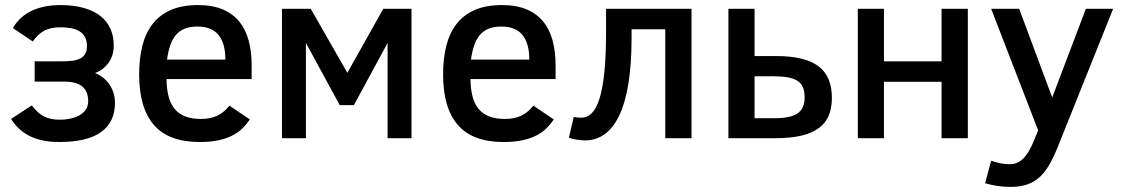

<svg xmlns="http://www.w3.org/2000/svg" viewBox="-20 -547 4444 760"><path d="M117.2 -304.2H225.1Q248.5 -304.2 267.1 -306.6Q285.6 -309.1 298.3 -315.9Q311 -322.8 317.6 -334.5Q324.2 -346.2 324.2 -365.2Q324.2 -386.2 316.4 -400.4Q308.6 -414.6 294.7 -423.1Q280.8 -431.6 261.5 -435.3Q242.2 -439 219.2 -439Q178.7 -439 152.8 -424.1Q127 -409.2 109.9 -382.8L30.8 -436Q58.1 -481.9 105.7 -504.4Q153.3 -526.9 219.2 -526.9Q272.5 -526.9 312.3 -515.4Q352.1 -503.9 378.2 -483.2Q404.3 -462.4 417.2 -432.9Q430.2 -403.3 430.2 -367.2Q430.2 -327.1 409.7 -298.6Q389.2 -270 356 -257.8Q371.6 -252 386 -241.2Q400.4 -230.5 411.4 -215.3Q422.4 -200.2 428.7 -181.2Q435.1 -162.1 435.1 -140.1Q435.1 -64 380.4 -24.4Q325.7 15.1 214.8 15.1Q177.7 15.1 148.2 8.8Q118.7 2.4 95.5 -9.5Q72.3 -21.5 54.7 -38.3Q37.1 -55.2 23.9 -76.2L106 -129.9Q117.2 -114.7 128.9 -104Q140.6 -93.3 153.8 -86.4Q167 -79.6 181.9 -76.4Q196.8 -73.2 214.8 -73.2Q239.7 -73.2 260.5 -77.9Q281.2 -82.5 296.6 -91.8Q312 -101.1 320.6 -114.7Q329.1 -128.4 329.1 -147Q329.1 -184.1 306.4 -204.1Q283.7 -224.1 230 -224.1H117.2Z M639.2 -233.9Q639.6 -195.3 647.2 -165.8Q654.8 -136.2 670.9 -116.5Q687 -96.7 712.6 -86.4Q738.3 -76.2 775.9 -76.2Q811 -76.2 838.1 -88.1Q865.2 -100.1 888.2 -128.9L968.8 -74.2Q954.1 -52.2 936 -35.6Q918 -19 894 -7.8Q870.1 3.4 839.6 9.3Q809.1 15.1 770 15.1Q647.5 15.1 589.1 -52.5Q530.8 -120.1 530.8 -252Q530.8 -314 543.2 -364.5Q555.7 -415 583.3 -451.2Q610.8 -487.3 655.3 -507.1Q699.7 -526.9 764.2 -526.9Q821.3 -526.9 861.6 -509.8Q901.9 -492.7 927.2 -461.4Q952.6 -430.2 964.4 -386.2Q976.1 -342.3 976.1 -289.1V-233.9ZM872.1 -311Q872.1 -375 845.2 -408.4Q818.4 -441.9 760.7 -441.9Q731.4 -441.9 710.7 -433.3Q689.9 -424.8 676 -408.2Q662.1 -391.6 653.8 -367.2Q645.5 -342.8 641.1 -311Z M1608.9 0H1514.2V-377L1380.9 -130.9H1324.7L1190.9 -377V0H1096.2V-512.2H1210L1355 -258.8L1497.1 -512.2H1608.9Z M1842.3 -233.9Q1842.8 -195.3 1850.3 -165.8Q1857.9 -136.2 1874 -116.5Q1890.1 -96.7 1915.8 -86.4Q1941.4 -76.2 1979 -76.2Q2014.2 -76.2 2041.3 -88.1Q2068.4 -100.1 2091.3 -128.9L2171.9 -74.2Q2157.2 -52.2 2139.2 -35.6Q2121.1 -19 2097.2 -7.8Q2073.2 3.4 2042.7 9.3Q2012.2 15.1 1973.1 15.1Q1850.6 15.1 1792.2 -52.5Q1733.9 -120.1 1733.9 -252Q1733.9 -314 1746.3 -364.5Q1758.8 -415 1786.4 -451.2Q1814 -487.3 1858.4 -507.1Q1902.8 -526.9 1967.3 -526.9Q2024.4 -526.9 2064.7 -509.8Q2105 -492.7 2130.4 -461.4Q2155.8 -430.2 2167.5 -386.2Q2179.2 -342.3 2179.2 -289.1V-233.9ZM2075.2 -311Q2075.2 -375 2048.3 -408.4Q2021.5 -441.9 1963.9 -441.9Q1934.6 -441.9 1913.8 -433.3Q1893.1 -424.8 1879.2 -408.2Q1865.2 -391.6 1856.9 -367.2Q1848.6 -342.8 1844.2 -311Z M2480 -431.2V-397Q2480 -294.4 2467.8 -218.3Q2455.6 -142.1 2431.9 -91.6Q2408.2 -41 2373.8 -16.1Q2339.4 8.8 2294.9 8.8Q2287.6 8.8 2278.6 7.8Q2269.5 6.8 2260.7 5.4Q2252 3.9 2244.4 2Q2236.8 0 2231.9 -2L2251 -84Q2259.3 -82.5 2267.3 -81.8Q2275.4 -81.1 2280.3 -81.1Q2304.7 -81.1 2323 -99.6Q2341.3 -118.2 2353.8 -158.9Q2366.2 -199.7 2372.6 -264.4Q2378.9 -329.1 2378.9 -420.9V-512.2H2717.3V0H2613.3V-431.2Z M2966.8 -325.2H3051.3Q3166.5 -325.2 3219.7 -284.9Q3272.9 -244.6 3272.9 -160.2Q3272.9 -118.7 3260 -88.6Q3247.1 -58.6 3219.5 -38.8Q3191.9 -19 3149.7 -9.5Q3107.4 0 3048.8 0H2863.3V-512.2H2966.8ZM3165 -161.1Q3165 -185.1 3158.4 -201.2Q3151.9 -217.3 3136.7 -227.1Q3121.6 -236.8 3097.4 -241Q3073.2 -245.1 3038.1 -245.1H2966.8V-79.1H3045.9Q3110.4 -79.1 3137.7 -98.6Q3165 -118.2 3165 -161.1Z M3811 0H3707V-223.1H3479V0H3375.5V-512.2H3479V-304.2H3707V-512.2H3811Z M3903.3 88.9Q3920.4 95.7 3939.7 99.4Q3959 103 3977.1 103Q3991.7 103 4004.6 97.9Q4017.6 92.8 4029.5 81.3Q4041.5 69.8 4052.5 51.3Q4063.5 32.7 4074.2 5.9L4089.4 -30.8L3903.3 -512.2H4014.2L4145 -161.1L4278.3 -512.2H4386.2L4166 37.1Q4148.9 79.1 4131.3 108.6Q4113.8 138.2 4091.8 157Q4069.8 175.8 4042.5 184.3Q4015.1 192.9 3979.5 192.9Q3955.1 192.9 3928.2 189Q3901.4 185.1 3879.4 178.2Z"/></svg>

Font: Clear Sans Medium
Style: Regular
Weight: 500
Foundry: Intel Corporation
Version: Version 1.00